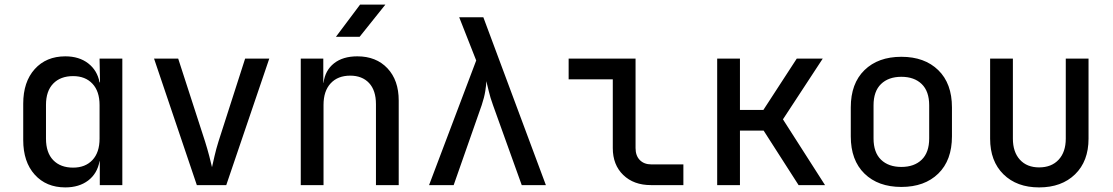

<svg xmlns="http://www.w3.org/2000/svg" viewBox="-20 -805 4840 835"><path d="M264 10Q181 10 131 -45.5Q81 -101 81 -196V-354Q81 -449 131 -504.5Q181 -560 264 -560Q324 -560 363.5 -529.5Q403 -499 413 -447H415L413 -550H512V0H414V-104H413Q403 -50 363.5 -20Q324 10 264 10ZM298 -76Q351 -76 382 -109Q413 -142 413 -202V-348Q413 -408 382 -441Q351 -474 298 -474Q243 -474 211.5 -441.5Q180 -409 180 -349V-202Q180 -141 211.5 -108.5Q243 -76 298 -76Z M836 0 650 -550H755L872 -189Q882 -157 890 -126.5Q898 -96 902 -78Q906 -96 913 -126.5Q920 -157 930 -189L1046 -550H1151L964 0Z M1288 0V-550H1386V-445H1387Q1394 -499 1432.5 -529.5Q1471 -560 1534 -560Q1616 -560 1665 -508Q1714 -456 1714 -368V0H1615V-352Q1615 -412 1585 -444Q1555 -476 1503 -476Q1449 -476 1418 -442.5Q1387 -409 1387 -349V0ZM1441 -645 1546 -785H1656L1544 -645Z M1846 0 2051 -542 1977 -730H2082L2354 0H2249L2124 -348Q2112 -381 2105.5 -409Q2099 -437 2095 -452Q2095 -437 2090.5 -409Q2086 -381 2075 -348L1953 0Z M2811 0Q2736 0 2690.5 -44Q2645 -88 2645 -161V-460H2453V-550H2744V-161Q2744 -128 2762.5 -109Q2781 -90 2813 -90H2952V0Z M3099 0V-550H3198V-327H3300L3445 -550H3558L3385 -286L3568 0H3453L3301 -237H3198V0Z M3900 8Q3799 8 3739.5 -50Q3680 -108 3680 -212V-338Q3680 -442 3739.5 -500Q3799 -558 3900 -558Q4001 -558 4060.5 -500Q4120 -442 4120 -338V-212Q4120 -108 4060.5 -50Q4001 8 3900 8ZM3900 -79Q3956 -79 3988.5 -110.5Q4021 -142 4021 -203V-347Q4021 -408 3988.5 -439.5Q3956 -471 3900 -471Q3844 -471 3811.5 -439.5Q3779 -408 3779 -347V-203Q3779 -142 3811.5 -110.5Q3844 -79 3900 -79Z M4499 10Q4402 10 4344 -47Q4286 -104 4286 -202V-550H4385V-202Q4385 -144 4415.5 -110.5Q4446 -77 4499 -77Q4553 -77 4584 -110.5Q4615 -144 4615 -202V-550H4714V-202Q4714 -104 4655.5 -47Q4597 10 4499 10Z"/></svg>

Font: JetBrains Mono NL Medium
Style: Regular
Weight: 500
Monospace: yes
Designer: Philipp Nurullin, Konstantin Bulenkov
Foundry: JetBrains
Version: Version 2.305; ttfautohint (v1.8.4.7-5d5b)